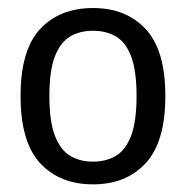

<svg xmlns="http://www.w3.org/2000/svg" viewBox="-20 -768 474 490"><path d="M217.5 -297.5Q132.5 -297.5 82.5 -351.5Q32.5 -405.5 32.5 -523Q32.5 -640.5 82.5 -694Q132.5 -747.5 217.5 -747.5Q302 -747.5 352 -693.5Q402 -639.5 402 -523Q402 -406 352 -351.8Q302 -297.5 217.5 -297.5ZM217.5 -355.5Q251 -355.5 276 -370.5Q301 -385.5 314.8 -422Q328.5 -458.5 328.5 -523Q328.5 -587.5 314.8 -623.8Q301 -660 276 -674.8Q251 -689.5 217.5 -689.5Q183.5 -689.5 158.8 -674.8Q134 -660 120 -623.8Q106 -587.5 106 -523Q106 -458.5 120 -422Q134 -385.5 158.8 -370.5Q183.5 -355.5 217.5 -355.5Z"/></svg>

Font: Encode Sans SmCnd
Style: Regular
Weight: 400
Width: 4
Designer: Multiple Designers
Foundry: Impallari Type
Version: Version 3.002; ttfautohint (v1.8.3) -l 8 -r 50 -G 200 -x 14 